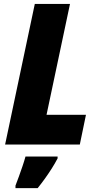

<svg xmlns="http://www.w3.org/2000/svg" viewBox="-20 -734 503 975"><path d="M5.9 0 156.7 -713.9H335.4L216.3 -150.9H416.5L385.3 0ZM58.6 221.2V208.5Q66.9 187.5 76.2 161.6Q85.4 135.7 94.5 109.4Q103.5 83 109.4 61H272.5V70.3Q259.3 95.7 242.7 121.8Q226.1 147.9 208 173.1Q189.9 198.2 171.4 221.2Z"/></svg>

Font: Open Sans SemiCondensed ExtraBold
Style: Italic
Weight: 800
Width: 4
Italic angle: -12°
Designer: Monotype Design Team
Foundry: Monotype Imaging Inc.
Version: Version 3.003